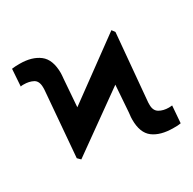

<svg xmlns="http://www.w3.org/2000/svg" viewBox="-161 -887 1065 1061"><g transform="rotate(-30 371.5 -356.5)"><path d="M105.8 -112.9 139.6 -520.2Q140.6 -529.1 140.6 -534.1Q140.6 -539.1 140.6 -541.9Q140.6 -544.4 140.6 -545.5Q140.3 -585.9 115.2 -599.3Q90.2 -612.6 54.7 -612.6Q49 -612.6 44.4 -612.4Q39.8 -612.2 35.9 -610.8L43.3 -719.8Q54.3 -721.6 66.2 -722.1Q78.1 -722.7 93 -722.7Q171.5 -722.7 218.2 -686.8Q264.9 -650.9 264.9 -564.3Q264.9 -555.4 264 -547.6Q263.1 -539.8 262.4 -530.5L249.3 -355.1L625.4 -630L639.9 -610.1L604 -208.1Q601.9 -192.5 601.7 -181.8Q601.6 -171.2 601.6 -167.6Q601.6 -166.9 601.6 -166.5Q601.6 -129.6 626.8 -115.1Q652 -100.5 687.1 -100.5Q691.4 -100.5 696.9 -101Q702.4 -101.6 708.1 -101.9L699.6 7.1Q688.6 9.2 678.8 9.6Q669 9.9 652.3 9.9Q570 9.9 523.8 -25Q477.6 -60 478 -144.2Q477.6 -151.6 478.5 -160.2Q479.4 -168.7 480.5 -178.3Q481.2 -185 481.5 -188.2L493.6 -358.3L124.3 -94.5Z"/></g></svg>

Font: Inter UI
Style: Bold
Weight: 700
Designer: Rasmus Andersson
Foundry: rsms
Version: 3.2;8d6f07862